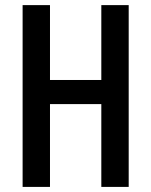

<svg xmlns="http://www.w3.org/2000/svg" viewBox="-20 -734 594 754"><path d="M485.4 0H377.9V-325.2H176.3V0H68.8V-713.9H176.3V-419.9H377.9V-713.9H485.4Z"/></svg>

Font: Open Sans Condensed SemiBold
Style: Regular
Weight: 600
Width: 3
Designer: Monotype Design Team
Foundry: Monotype Imaging Inc.
Version: Version 3.000; ttfautohint (v1.8.4)